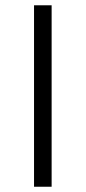

<svg xmlns="http://www.w3.org/2000/svg" viewBox="-20 -710 326 730"><path d="M109.4 0V-689.9H176.3V0Z"/></svg>

Font: HK Grotesk Legacy
Style: Regular
Weight: 400
Designer: Alfredo Marco Pradil
Foundry: Hanken Design Co.
Version: Version 2.022;PS 002.022;hotconv 1.0.88;makeotf.lib2.5.64775